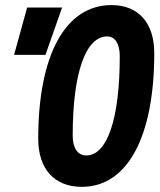

<svg xmlns="http://www.w3.org/2000/svg" viewBox="-20 -723 626 753"><path d="M300.8 9.8C479.5 9.8 585 -185.1 585 -515.1C585 -633.3 522.5 -703.1 417.5 -703.1C236.8 -703.1 129.9 -508.3 129.9 -178.7C129.9 -60.1 193.4 9.8 300.8 9.8ZM318.4 -113.3C285.2 -113.3 265.1 -142.1 265.1 -190.9C265.1 -435.5 315.4 -580.1 400.4 -580.1C431.2 -580.1 449.7 -551.3 449.7 -502.9C449.7 -257.8 400.9 -113.3 318.4 -113.3ZM35.2 -507.8H158.2L223.6 -693.4H86.4Z"/></svg>

Font: Cascadia Code NF
Style: Bold Italic
Weight: 700
Italic angle: -10°
Monospace: yes
Designer: Aaron Bell
Foundry: Saja Typeworks
Version: Version 2404.023